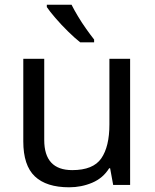

<svg xmlns="http://www.w3.org/2000/svg" viewBox="-20 -786 658 816"><path d="M533 -536V0H461L448 -71H444Q418 -29 372 -9.5Q326 10 274 10Q177 10 128 -36.5Q79 -83 79 -185V-536H168V-191Q168 -63 287 -63Q376 -63 410.5 -113Q445 -163 445 -257V-536ZM284 -766Q295 -744 311.5 -716.5Q328 -689 346.5 -663Q365 -637 380 -618V-606H321Q298 -624 269 -652.5Q240 -681 215.5 -709.5Q191 -738 179 -756V-766Z"/></svg>

Font: Noto Sans Mongolian
Style: Regular
Weight: 400
Designer: Monotype Design Team
Foundry: Monotype Imaging Inc.
Version: Version 3.001; ttfautohint (v1.8.4.7-5d5b)